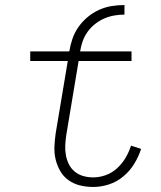

<svg xmlns="http://www.w3.org/2000/svg" viewBox="-20 -734 640 762"><path d="M350 8Q323 8 298 2Q273 -4 252.5 -18.5Q232 -33 219.5 -54.5Q207 -76 201 -100.5Q195 -125 196 -151.5Q197 -178 201 -205L249 -492H100V-530H255Q259 -555 267.5 -580Q276 -605 291.5 -627Q307 -649 328 -666.5Q349 -684 373.5 -695Q398 -706 423.5 -710Q449 -714 474 -714V-676Q454 -676 433.5 -672.5Q413 -669 393.5 -660.5Q374 -652 357 -638.5Q340 -625 327.5 -607.5Q315 -590 308 -570Q301 -550 298 -530H502V-492H292L243 -198Q240 -178 239 -157.5Q238 -137 241.5 -118Q245 -99 253.5 -82Q262 -65 276.5 -53Q291 -41 310 -35.5Q329 -30 350 -30Q375 -30 400 -39Q425 -48 445 -66.5Q465 -85 478.5 -108Q492 -131 500 -156L540 -143Q530 -112 512.5 -83.5Q495 -55 469 -33.5Q443 -12 412 -2Q381 8 350 8Z"/></svg>

Font: Iosevka Curly Slab XLtEx
Style: Italic
Weight: 200
Width: 7
Italic angle: -9°
Monospace: yes
Designer: Belleve Invis
Foundry: Belleve Invis
Version: Version 11.1.0; ttfautohint (v1.8.3)